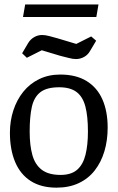

<svg xmlns="http://www.w3.org/2000/svg" viewBox="-20 -842 537 871"><path d="M236.4 9.3Q166.5 9.3 119.4 -20.8Q72.4 -50.9 48.7 -107.1Q25 -163.4 25 -240Q25 -293.5 40.6 -341.3Q56.2 -389 85.4 -425.5Q114.7 -462 157.3 -482.9Q199.9 -503.8 253 -503.8Q325.1 -503.8 373 -474.3Q420.9 -444.8 444.7 -390.8Q468.4 -336.8 468.4 -263Q468.4 -205.1 453.6 -155.6Q438.7 -106 409.8 -68.9Q380.9 -31.8 337.3 -11.3Q293.8 9.3 236.4 9.3ZM254.9 -48.5Q303.1 -48.5 330 -72Q356.9 -95.5 367.9 -140Q378.9 -184.4 378.9 -245.3Q378.9 -315 367.2 -359.3Q355.4 -403.6 327 -424.8Q298.6 -446.1 248.4 -446.1Q191.6 -446.1 162.9 -423.6Q134.2 -401.1 124.4 -356.8Q114.6 -312.5 114.6 -245.3Q114.6 -182.8 126.8 -139Q138.9 -95.2 169.4 -71.9Q200 -48.5 254.9 -48.5ZM324.8 -574.1Q310 -574.1 291.4 -579.2Q272.8 -584.4 253.7 -588.7L169.5 -614L101.8 -579.9L80.4 -600.3L108.1 -647.2Q117.9 -663.5 134.7 -673.3Q151.4 -683.2 170.9 -683.2Q185.9 -683.2 204.3 -678.2Q222.7 -673.2 241.7 -668L326 -642.7L393.7 -676.7L416.2 -657.3L388.2 -610.2Q378.6 -593.2 361.5 -583.7Q344.4 -574.1 324.8 -574.1ZM84.4 -765 94.2 -821.8H426.8L417 -765Z"/></svg>

Font: Faustina Light
Style: Regular
Weight: 300
Designer: Alfonso Garcia
Foundry: http://www.omnibus-type.com
Version: Version 1.200